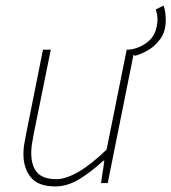

<svg xmlns="http://www.w3.org/2000/svg" viewBox="-20 -656 614 688"><path d="M463 -456 440 -478Q478 -481 509.5 -506Q541 -531 544 -580Q545 -589 543.5 -600Q542 -611 538 -622L566 -636Q571 -623 572.5 -609.5Q574 -596 574 -584Q574 -542 553.5 -515Q533 -488 507 -474Q481 -460 463 -456ZM178 12Q117 12 90.5 -20.5Q64 -53 64 -104Q64 -122 66 -134.5Q68 -147 72 -168L134 -478H162L100 -172Q96 -150 94 -136.5Q92 -123 92 -108Q92 -62 113 -38Q134 -14 182 -14Q215 -14 260 -39.5Q305 -65 362 -120L434 -478H462L366 0H342L354 -80H350Q308 -41 265 -14.5Q222 12 178 12Z"/></svg>

Font: Source Sans 3 ExtraLight
Style: Italic
Weight: 250
Italic angle: -11°
Designer: Paul D. Hunt
Foundry: Adobe
Version: Version 3.046;hotconv 1.0.118;makeotfexe 2.5.65603